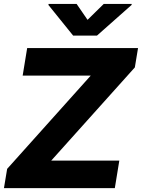

<svg xmlns="http://www.w3.org/2000/svg" viewBox="-20 -977 737 997"><path d="M0.5 0 17.1 -100.1 451.2 -584.5H97.7L121.1 -727.5H696.8L680.2 -627L246.1 -143.1H599.6L576.2 0ZM377.9 -956.5 434.6 -874 518.6 -956.5H664.1L663.1 -951.2L483.4 -792H359.9L231.4 -951.2L232.4 -956.5Z"/></svg>

Font: Inter Display Extra Bold
Style: Italic
Weight: 800
Italic angle: -9.39999°
Designer: Rasmus Andersson
Foundry: rsms
Version: Version 4.000;git-4fc901f